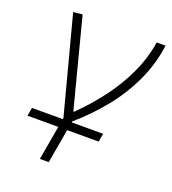

<svg xmlns="http://www.w3.org/2000/svg" viewBox="-136 -625 857 954"><g transform="rotate(20 293.0 -148.5)"><path d="M51.8 43.9 59.6 0H222.7L223.6 -6.3L88.9 -517.6L137.2 -522.5L258.8 -53.7H262.7Q327.6 -117.2 383.3 -190.4Q439 -263.7 477.8 -345.9Q516.6 -428.2 530.8 -517.6H577.6Q563.5 -413.6 520 -321.8Q476.6 -230 412.1 -150.9Q347.7 -71.8 270.5 -5.4L269.5 0H436L428.2 43.9H261.7L230 224.6H183.1L214.8 43.9Z"/></g></svg>

Font: CaskaydiaCove NF ExtraLight
Style: Italic
Weight: 200
Italic angle: -10°
Designer: Aaron Bell
Foundry: Saja Typeworks
Version: Version 2111.001; VTT 6.35;Nerd Fonts 3.2.1